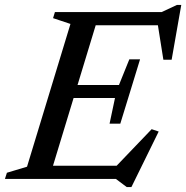

<svg xmlns="http://www.w3.org/2000/svg" viewBox="-41 -725 754 778"><path d="M244.5 -628 174 -651.5 181.5 -676H363L157.5 0H-21L-13 -25L68.5 -49.5ZM596 -640.5 617 -622.5H287.5L305 -676H614L676 -705H693.5L654.5 -483H621ZM472.5 33 428.5 0H98L115.5 -53.5H462.5L415 -36L573.5 -201.5L602 -192L491.5 33ZM446.5 -224H403L425 -328H198.5L214.5 -380.5H441L483 -484.5H526.5L486.5 -354Z"/></svg>

Font: Newsreader 16pt Medium
Style: Italic
Weight: 500
Italic angle: -17°
Designer: Hugues Gentile
Foundry: Production Type
Version: Version 1.003